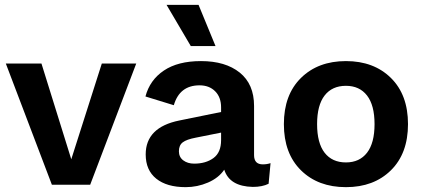

<svg xmlns="http://www.w3.org/2000/svg" viewBox="-20 -762 1746 792"><path d="M400 -500H542L352 0H194L4 -500H151L274 -105Z M869 -572H767L667 -742H799ZM1064 -84Q1081 -84 1096 -89L1088 -4Q1062 9 1023 9Q927 7 905 -62Q882 -28 838 -9Q794 10 746 10Q668 10 624.5 -25Q581 -60 581 -125Q581 -237 720 -265L892 -300V-319Q892 -361 867.5 -385.5Q843 -410 803 -410Q721 -410 697 -328L580 -364Q598 -432 656 -471Q714 -510 809 -510Q910 -510 969 -462.5Q1028 -415 1028 -325V-122Q1028 -84 1064 -84ZM781 -87Q829 -87 860.5 -110Q892 -133 892 -184V-215L787 -194Q750 -187 734 -175Q718 -163 718 -138Q718 -114 736 -100.5Q754 -87 781 -87Z M1221.5 -440.5Q1292 -510 1407 -510Q1522 -510 1592.5 -440.5Q1663 -371 1663 -250Q1663 -129 1592.5 -59.5Q1522 10 1407 10Q1292 10 1221.5 -59.5Q1151 -129 1151 -250Q1151 -371 1221.5 -440.5ZM1407 -408Q1350 -408 1319 -368Q1288 -328 1288 -250Q1288 -172 1319 -132Q1350 -92 1407 -92Q1463 -92 1494 -132Q1525 -172 1525 -250Q1525 -328 1494 -368Q1463 -408 1407 -408Z"/></svg>

Font: Elaine Sans SemiBold
Style: Regular
Weight: 600
Designer: Wei Huang
Foundry: Wei Huang
Version: Version 2.001;December 24, 2019;FontCreator 12.0.0.2547 64-b